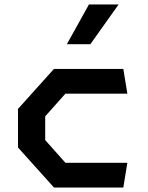

<svg xmlns="http://www.w3.org/2000/svg" viewBox="-20 -834 660 854"><path d="M220 0H528.5L546.5 -110H271L181 -211V-316.5L271 -417.5H546.5L528.5 -527.5H220L60 -349.5V-178ZM382 -637.5H277.5L375.5 -814H507.5Z"/></svg>

Font: Monaspace Krypton SemiBold
Style: Regular
Weight: 600
Designer: Riley Cran & the Lettermatic Team
Foundry: Lettermatic
Version: Version 1.200 (Monaspace Krypton)